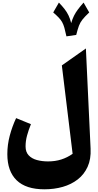

<svg xmlns="http://www.w3.org/2000/svg" viewBox="-20 -1170 742 1455"><path d="M557.6 -905.3 483.4 -894.5Q475.1 -934.1 468 -959.2Q460.9 -984.4 450.9 -1002.2Q440.9 -1020 425 -1036.6Q409.2 -1053.2 383.3 -1075.7L426.3 -1150.4Q452.6 -1123 470.2 -1100.1Q487.8 -1077.1 499.5 -1052.7Q511.2 -1028.3 519.5 -995.1Q528.8 -1026.9 540.8 -1050.8Q552.7 -1074.7 570.1 -1097.9Q587.4 -1121.1 613.3 -1150.4L656.2 -1075.7Q623 -1044.4 605.5 -1022.5Q587.9 -1000.5 578.1 -974.4Q568.4 -948.2 557.6 -905.3ZM630.9 -802.7 666.5 -43.5Q670.4 35.6 644 93.8Q617.7 151.9 569.1 189.7Q520.5 227.5 455.6 246.1Q390.6 264.6 316.4 264.6Q176.8 264.6 106.2 196.3Q35.6 127.9 35.6 -2Q35.6 -73.2 54 -142.3Q72.3 -211.4 102.1 -274.9L214.4 -229Q196.3 -184.6 185.1 -143.3Q173.8 -102.1 173.8 -60.1Q173.8 -18.1 197 6.8Q220.2 31.7 259 42.5Q297.9 53.2 344.2 53.2Q398.4 53.2 444.3 38.6Q490.2 23.9 530.3 -4.4L448.7 -674.3Z"/></svg>

Font: Pinar-FD ExtraBold
Style: Regular
Weight: 800
Designer: Amin Abedi
Version: Version 3.000